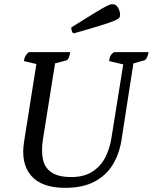

<svg xmlns="http://www.w3.org/2000/svg" viewBox="-20 -892 735 924"><path d="M294 12Q180 12 129.5 -47Q79 -106 96 -211L155 -584L95 -598Q98 -626 119 -641H318Q313 -605 298 -601L245 -587L187 -224Q178 -167 186.5 -126Q195 -85 227.5 -62.5Q260 -40 323 -40Q384 -40 424 -65.5Q464 -91 486 -133.5Q508 -176 516 -226L573 -582L505 -598Q507 -614 511.5 -623Q516 -632 528 -641H695Q688 -605 673 -601L622 -587L564 -214Q553 -148 521 -97Q489 -46 433 -17Q377 12 294 12ZM337 -732Q329 -732 326 -741Q323 -750 323 -760Q398 -807 437.5 -831Q477 -855 494.5 -863.5Q512 -872 520 -872Q539 -872 548.5 -854.5Q558 -837 558 -820Q558 -812 553.5 -806Q549 -800 528.5 -791.5Q508 -783 463 -769Q418 -755 337 -732Z"/></svg>

Font: Petrona Medium
Style: Italic
Weight: 500
Italic angle: -9°
Designer: Ringo R. Seeber
Foundry: Ringo R. Seeber
Version: Version 2.001; ttfautohint (v1.8.3)